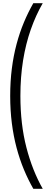

<svg xmlns="http://www.w3.org/2000/svg" viewBox="-20 -982 300 1205"><path d="M44 -380Q44 -471.2 54.4 -552.2Q64.8 -633.3 84.1 -705.5Q103.3 -777.7 130 -841.5Q156.7 -905.3 189.2 -962H248.3Q204.8 -886.7 173.2 -796.8Q141.7 -707 124.8 -602.8Q108 -498.7 108 -380Q108 -201.8 145.7 -56.5Q183.3 88.8 248.3 203H189.2Q156.7 146.3 130 82.1Q103.3 17.8 84.1 -54.4Q64.8 -126.7 54.4 -208.2Q44 -289.7 44 -380Z"/></svg>

Font: Matangi Light
Style: Regular
Weight: 300
Designer: Prashant Pant
Foundry: The Graphic Ant
Version: Version 3.002